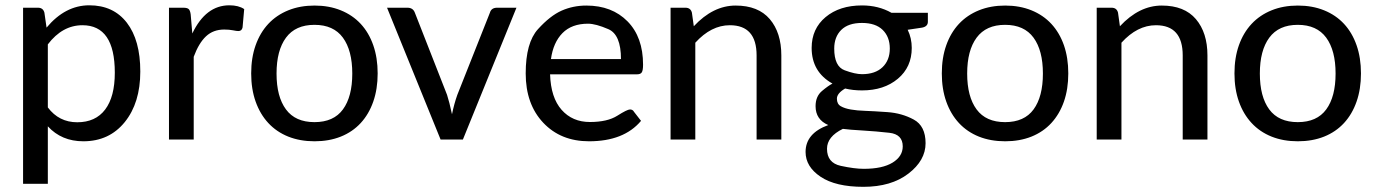

<svg xmlns="http://www.w3.org/2000/svg" viewBox="-20 -537 5299 739"><path d="M421.9 -257.3Q421.9 -439.9 297.4 -439.9Q220.2 -439.9 164.1 -366.2V-123.5Q207 -66.4 277.3 -66.4Q347.7 -66.4 384.8 -115.5Q421.9 -164.6 421.9 -257.3ZM164.1 170.4H68.8V-507.3H126Q146 -507.3 150.9 -488.3L159.2 -430.7Q231 -516.6 323.7 -516.6Q416.5 -516.6 468.3 -449.5Q520 -382.3 520 -261.7Q520 -141.1 460.2 -67.1Q400.4 6.8 300.8 6.8Q216.8 6.8 164.1 -50.8Z M862.8 -516.6Q898.4 -516.6 919.9 -502L913.6 -431.2Q910.6 -417.5 897.5 -417.5Q890.6 -417.5 876.5 -420.4Q862.3 -423.3 842.8 -423.3Q800.8 -423.3 772.9 -397.2Q745.1 -371.1 725.6 -318.4V0H630.4V-507.3H685.1Q700.7 -507.3 706.3 -502Q711.9 -496.6 713.9 -481.9L720.2 -408.2Q772 -516.6 862.8 -516.6Z M1080.6 -116Q1116.7 -66.9 1190.4 -66.9Q1264.2 -66.9 1300 -116Q1335.9 -165 1335.9 -253.9Q1335.9 -342.8 1299.8 -392.1Q1263.7 -441.4 1190.4 -441.4Q1117.2 -441.4 1080.8 -392.1Q1044.4 -342.8 1044.4 -253.9Q1044.4 -165 1080.6 -116ZM1089.6 -497.3Q1134.8 -515.6 1190.7 -515.6Q1246.6 -515.6 1291.7 -497.3Q1336.9 -479 1368.4 -445.1Q1399.9 -411.1 1416.7 -362.8Q1433.6 -314.5 1433.6 -254.4Q1433.6 -194.3 1416.7 -146Q1399.9 -97.7 1368.4 -63.5Q1336.9 -29.3 1291.7 -11.2Q1246.6 6.8 1190.7 6.8Q1134.8 6.8 1089.6 -11.2Q1044.4 -29.3 1012.7 -63.5Q981 -97.7 963.9 -146Q946.8 -194.3 946.8 -254.4Q946.8 -314.5 963.9 -362.8Q981 -411.1 1012.7 -445.1Q1044.4 -479 1089.6 -497.3Z M1547.9 -507.3Q1569.8 -507.3 1576.7 -488.3L1700.7 -171.9Q1709.5 -145 1719.7 -97.2Q1728 -137.7 1740.2 -171.9L1865.7 -488.3Q1871.1 -507.3 1893.6 -507.3H1967.8L1761.7 0H1675.8L1469.7 -507.3Z M2243.2 -445.8Q2180.7 -445.8 2145 -409.7Q2109.4 -373.5 2100.6 -309.6H2370.1Q2370.1 -403.8 2321.5 -424.8Q2272.9 -445.8 2243.2 -445.8ZM2236.8 -515.6Q2335.4 -515.6 2395.3 -454.8Q2455.1 -394 2455.1 -288.1Q2455.1 -266.1 2450.2 -258.5Q2445.3 -251 2432.6 -251H2097.2Q2100.1 -161.1 2141.6 -114.3Q2183.1 -67.4 2250.5 -67.4Q2317.9 -67.4 2356 -91.6Q2394 -115.7 2404.8 -115.7Q2415.5 -115.7 2420.4 -106.4L2447.3 -71.8Q2381.3 6.8 2247.1 6.8Q2138.2 6.8 2070.8 -64.7Q2003.4 -136.2 2003.4 -254.4Q2003.4 -372.6 2050.5 -424.6Q2097.7 -476.6 2141.8 -496.1Q2186 -515.6 2236.8 -515.6Z M2789.1 -439.9Q2717.3 -439.9 2656.2 -372.6V0H2561V-507.3H2618.2Q2638.2 -507.3 2643.1 -488.3L2650.4 -436Q2724.6 -515.6 2811.5 -515.6Q2898.4 -515.6 2942.9 -463.4Q2987.3 -411.1 2987.3 -323.7V0H2892.1V-323.7Q2892.1 -439.9 2789.1 -439.9Z M3297.9 -251.5Q3348.6 -251.5 3376.7 -278.3Q3404.8 -305.2 3404.8 -350.1Q3404.8 -395 3377.4 -421.9Q3350.1 -448.7 3297.6 -448.7Q3245.1 -448.7 3218 -421.9Q3190.9 -395 3190.9 -350.1Q3190.9 -281.2 3231.2 -266.4Q3271.5 -251.5 3297.9 -251.5ZM3163.1 35.6Q3163.1 89.8 3215.8 101.3Q3268.6 112.8 3304.7 112.8Q3376.5 112.8 3415.5 88.9Q3454.6 64.9 3454.6 26.4Q3454.6 -20 3403.1 -25.9Q3351.6 -31.7 3300.3 -34.7Q3249 -37.6 3224.1 -41Q3163.1 -11.2 3163.1 35.6ZM3104 -352.5Q3104 -426.3 3157.7 -471.2Q3211.4 -516.1 3297.9 -516.1Q3361.3 -516.1 3411.1 -487.8H3551.3V-453.1Q3551.3 -435.1 3529.3 -430.7L3473.6 -422.4Q3489.3 -390.1 3489.3 -352.5Q3489.3 -278.8 3435.8 -233.9Q3382.3 -189 3297.9 -189Q3262.7 -189 3232.9 -196.3Q3201.2 -177.7 3201.2 -157.2Q3201.2 -136.7 3216.1 -128.2Q3231 -119.6 3254.9 -115.5Q3278.8 -111.3 3309.3 -110.4Q3339.8 -109.4 3395.5 -105.5Q3451.2 -101.6 3496.8 -76.9Q3542.5 -52.2 3542.5 14.2Q3542.5 80.6 3476.3 131.3Q3410.2 182.1 3303.2 182.1Q3196.3 182.1 3138.4 143.3Q3080.6 104.5 3080.6 47.9Q3080.6 -23.9 3168 -55.7Q3119.1 -76.7 3119.1 -128.4Q3119.1 -166 3143.8 -186.8Q3168.5 -207.5 3184.1 -215.3Q3104 -260.3 3104 -352.5Z M3738.8 -116Q3774.9 -66.9 3848.6 -66.9Q3922.4 -66.9 3958.3 -116Q3994.1 -165 3994.1 -253.9Q3994.1 -342.8 3958 -392.1Q3921.9 -441.4 3848.6 -441.4Q3775.4 -441.4 3739 -392.1Q3702.6 -342.8 3702.6 -253.9Q3702.6 -165 3738.8 -116ZM3747.8 -497.3Q3793 -515.6 3848.9 -515.6Q3904.8 -515.6 3950 -497.3Q3995.1 -479 4026.6 -445.1Q4058.1 -411.1 4075 -362.8Q4091.8 -314.5 4091.8 -254.4Q4091.8 -194.3 4075 -146Q4058.1 -97.7 4026.6 -63.5Q3995.1 -29.3 3950 -11.2Q3904.8 6.8 3848.9 6.8Q3793 6.8 3747.8 -11.2Q3702.6 -29.3 3670.9 -63.5Q3639.2 -97.7 3622.1 -146Q3605 -194.3 3605 -254.4Q3605 -314.5 3622.1 -362.8Q3639.2 -411.1 3670.9 -445.1Q3702.6 -479 3747.8 -497.3Z M4429.2 -439.9Q4357.4 -439.9 4296.4 -372.6V0H4201.2V-507.3H4258.3Q4278.3 -507.3 4283.2 -488.3L4290.5 -436Q4364.7 -515.6 4451.7 -515.6Q4538.6 -515.6 4583 -463.4Q4627.4 -411.1 4627.4 -323.7V0H4532.2V-323.7Q4532.2 -439.9 4429.2 -439.9Z M4865.2 -116Q4901.4 -66.9 4975.1 -66.9Q5048.8 -66.9 5084.7 -116Q5120.6 -165 5120.6 -253.9Q5120.6 -342.8 5084.5 -392.1Q5048.3 -441.4 4975.1 -441.4Q4901.9 -441.4 4865.5 -392.1Q4829.1 -342.8 4829.1 -253.9Q4829.1 -165 4865.2 -116ZM4874.3 -497.3Q4919.4 -515.6 4975.3 -515.6Q5031.2 -515.6 5076.4 -497.3Q5121.6 -479 5153.1 -445.1Q5184.6 -411.1 5201.4 -362.8Q5218.3 -314.5 5218.3 -254.4Q5218.3 -194.3 5201.4 -146Q5184.6 -97.7 5153.1 -63.5Q5121.6 -29.3 5076.4 -11.2Q5031.2 6.8 4975.3 6.8Q4919.4 6.8 4874.3 -11.2Q4829.1 -29.3 4797.4 -63.5Q4765.6 -97.7 4748.5 -146Q4731.4 -194.3 4731.4 -254.4Q4731.4 -314.5 4748.5 -362.8Q4765.6 -411.1 4797.4 -445.1Q4829.1 -479 4874.3 -497.3Z"/></svg>

Font: Lato-Medium
Style: Regular
Weight: 500
Designer: Lukasz Dziedzic
Foundry: tyPoland Lukasz Dziedzic
Version: Version 2.006; 2014-01-15